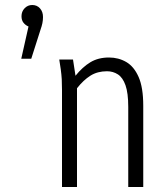

<svg xmlns="http://www.w3.org/2000/svg" viewBox="-20 -748 662 768"><path d="M65 -513 94 -642Q82 -647 74 -657Q66 -667 66 -683Q66 -702 78.5 -715Q91 -728 109 -728Q128 -728 140 -714.5Q152 -701 152 -680Q152 -667 149.5 -655Q147 -643 142 -629L105 -513ZM217 -510H272L282 -445Q310 -480 341.5 -499Q373 -518 416 -518Q454 -518 485 -500Q516 -482 534.5 -440Q553 -398 553 -325V0H493V-320Q493 -376 482 -407Q471 -438 451.5 -450.5Q432 -463 408 -463Q370 -463 342 -445.5Q314 -428 288 -395V0H228V-388Q228 -413 227 -431Q226 -449 223 -471Z"/></svg>

Font: Radio Canada Condensed Light
Style: Regular
Weight: 300
Width: 3
Designer: Charles Daoud, Etienne Aubert Bonn, Alexandre Saumier Demers, Jacques Le Bailly
Foundry: Radio-Canada
Version: Version 2.104; ttfautohint (v1.8.4.7-5d5b);gftools[0.9.28.de